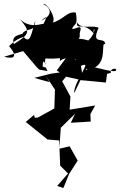

<svg xmlns="http://www.w3.org/2000/svg" viewBox="-50 -886 609 954"><path d="M163 -555C161 -536 160 -614 177 -562C160 -623 219 -584 142 -654C139 -602 146 -588 248 -597C246 -557 242 -620 344 -587C356 -628 295 -577 327 -545C416 -597 350 -529 353 -506C380 -502 371 -556 385 -542C349 -528 313 -440 319 -424L350 -488L476 -476L482 -519L501 -524C495 -537 514 -549 526 -543C534 -526 507 -530 422 -551C484 -586 449 -678 473 -667C470 -708 399 -656 440 -748C404 -764 356 -737 332 -775C331 -730 360 -784 416 -720C410 -764 439 -735 389 -685C311 -708 351 -669 346 -721C364 -776 325 -737 308 -743C320 -773 338 -754 327 -823C285 -833 266 -788 212 -774C232 -800 177 -878 165 -865C189 -857 228 -816 154 -783C212 -833 148 -751 173 -767C168 -776 105 -736 49 -791C102 -728 99 -717 19 -667C0 -719 69 -711 64 -723C90 -750 124 -724 125 -784C106 -719 100 -665 68 -702C48 -699 21 -683 -5 -657C-5 -656 66 -580 -30 -604L65 -632L132 -553L145 -540L186 -533L178 -550ZM175 -513 223 -441 220 -347 138 -302 123 -301 119 -315 78 -280 186 -193 244 -188 249 -63 288 -24 234 38 265 48 293 -21 336 -88 296 -159 245 -147 252 -251 323 -321 302 -276 401 -282 399 -319 423 -362 296 -341 300 -406 259 -482 278 -505 364 -486 350 -571 291 -615 232 -536 247 -526 204 -520 120 -499 196 -478Z"/></svg>

Font: Hussar Lance
Style: Regular
Weight: 700
Foundry: Cannot Into Space Fonts, PlusOne Fonts
Version: Version 2.27